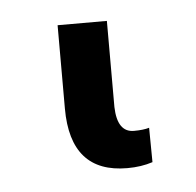

<svg xmlns="http://www.w3.org/2000/svg" viewBox="-30 18 275 269"><g transform="rotate(-5 107.0 153.0)"><path d="M128.9 48.8V169.9Q129.9 205.6 153.3 205.6Q166.5 205.6 174.8 203.1L175.3 251.5Q159.2 256.8 139.6 256.8Q59.6 256.8 59.6 166V48.8Z"/></g></svg>

Font: Roboto
Style: Regular
Weight: 400
Designer: Google
Version: Version 2.001047; 2015